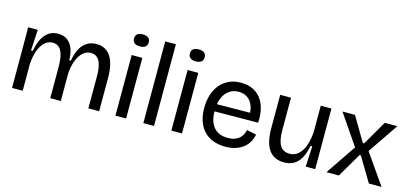

<svg xmlns="http://www.w3.org/2000/svg" viewBox="-62 -1137 3369 1582"><g transform="rotate(15 1622.5 -346.0)"><path d="M74 0V-305L73 -517H155L145 -339H160Q172 -404 194.5 -446Q217 -488 250 -509Q283 -530 326 -530Q376 -530 408 -505Q440 -480 455 -437.5Q470 -395 470 -342H484Q494 -404 516.5 -445.5Q539 -487 574 -508.5Q609 -530 654 -530Q694 -530 724.5 -514Q755 -498 775.5 -467Q796 -436 806.5 -390Q817 -344 817 -283V0H725V-272Q725 -331 714.5 -370Q704 -409 682.5 -428Q661 -447 628 -447Q590 -447 560.5 -420Q531 -393 512.5 -345Q494 -297 490 -234V0H400V-265Q400 -326 389.5 -366.5Q379 -407 357.5 -427Q336 -447 303 -447Q262 -447 233 -419Q204 -391 186.5 -342Q169 -293 165 -230V0Z M956 0V-517H1047V0ZM1002 -603Q971 -603 955 -616Q939 -629 939 -654Q939 -679 955 -692Q971 -705 1002 -705Q1033 -705 1049 -692Q1065 -679 1065 -654Q1065 -629 1049 -616Q1033 -603 1002 -603Z M1194 0V-697H1285V0Z M1433 0V-517H1524V0ZM1479 -603Q1448 -603 1432 -616Q1416 -629 1416 -654Q1416 -679 1432 -692Q1448 -705 1479 -705Q1510 -705 1526 -692Q1542 -679 1542 -654Q1542 -629 1526 -616Q1510 -603 1479 -603Z M1896 13Q1834 13 1787.5 -5.5Q1741 -24 1709.5 -59Q1678 -94 1662 -142.5Q1646 -191 1646 -250Q1646 -311 1661.5 -361.5Q1677 -412 1708 -450Q1739 -488 1784 -509Q1829 -530 1887 -530Q1939 -530 1981 -512.5Q2023 -495 2052.5 -459.5Q2082 -424 2096.5 -371.5Q2111 -319 2107 -248L1703 -245V-307L2050 -310L2021 -269Q2025 -330 2009 -370.5Q1993 -411 1961.5 -432Q1930 -453 1887 -453Q1841 -453 1806.5 -428.5Q1772 -404 1753.5 -359.5Q1735 -315 1735 -252Q1735 -160 1776 -111Q1817 -62 1897 -62Q1930 -62 1954 -70.5Q1978 -79 1994 -93Q2010 -107 2020 -126Q2030 -145 2034 -166L2116 -149Q2108 -112 2090.5 -82Q2073 -52 2045 -31Q2017 -10 1980 1.5Q1943 13 1896 13Z M2397 13Q2310 13 2266.5 -48Q2223 -109 2223 -232V-517H2315V-238Q2315 -152 2340.5 -110Q2366 -68 2423 -68Q2455 -68 2480 -83.5Q2505 -99 2523.5 -128Q2542 -157 2553.5 -197.5Q2565 -238 2569 -289V-517H2660V-224V0H2579L2588 -175H2573Q2561 -110 2537.5 -68.5Q2514 -27 2479 -7Q2444 13 2397 13Z M2756 0 2931 -258 2754 -517H2861L2983 -310H2995L3115 -517H3222L3046 -258L3226 0H3118L2994 -207H2983L2862 0Z"/></g></svg>

Font: Bricolage Grotesque 28pt
Style: Regular
Weight: 400
Version: Version 1.001;gftools[0.9.33.dev8+g029e19f]